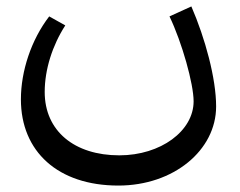

<svg xmlns="http://www.w3.org/2000/svg" viewBox="-20 -377 745 597"><path d="M348 200C520 200 652 90 652 -46C652 -133 618 -258 575 -357L507 -326C546 -245 582 -116 582 -62C582 30 480 106 351 106C211 106 119 30 119 -91C119 -161 143 -236 183 -298L133 -326C77 -253 45 -156 45 -68C45 94 160 200 348 200Z"/></svg>

Font: Wafeq
Style: Regular
Weight: 400
Designer: Rasmus Andersson & Azza Alameddine
Foundry: Google & TypeTogether
Version: Version 3.000;FEAKit 1.0